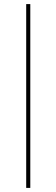

<svg xmlns="http://www.w3.org/2000/svg" viewBox="-20 -780 276 938"><path d="M128 138V-760H108V138Z"/></svg>

Font: IBM Plex Thai Thin
Style: Regular
Weight: 100
Designer: Mike Abbink, Paul van der Laan, Pieter van Rosmalen, Ben Mitchell, Mark Frömberg
Foundry: Bold Monday
Version: Version 1.0